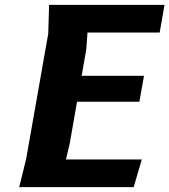

<svg xmlns="http://www.w3.org/2000/svg" viewBox="-20 -770 697 790"><path d="M563.5 -114 530 0H59L87.5 -115.5L178.5 -631.5L182 -750H657L637 -636H340L335 -567L316 -458H572.5L553.5 -351.5H297L267 -180L251.5 -114Z"/></svg>

Font: B612
Style: Bold Italic
Weight: 700
Italic angle: -10°
Designer: Nicolas Chauveau, Thomas Paillot, Jonathan Favre-Lamarine, Jean-Luc Vinot
Foundry: AIRBUS
Version: Version 1.008